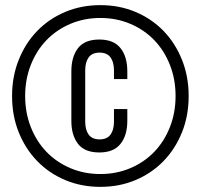

<svg xmlns="http://www.w3.org/2000/svg" viewBox="-20 -724 782 748"><path d="M371 -704C321.7 -704 276 -695.2 234 -677.5C192 -659.8 155.7 -635.2 125 -603.5C94.3 -571.8 70.3 -534.3 53 -491C35.7 -447.7 27 -400.7 27 -350C27 -298.7 35.7 -251.5 53 -208.5C70.3 -165.5 94.3 -128.2 125 -96.5C155.7 -64.8 192 -40.2 234 -22.5C276 -4.8 321.7 4 371 4C420.3 4 466 -4.8 508 -22.5C550 -40.2 586.3 -64.8 617 -96.5C647.7 -128.2 671.7 -165.5 689 -208.5C706.3 -251.5 715 -298.7 715 -350C715 -400.7 706.3 -447.7 689 -491C671.7 -534.3 647.7 -571.8 617 -603.5C586.3 -635.2 550 -659.8 508 -677.5C466 -695.2 420.3 -704 371 -704ZM371 -654C413 -654 452 -646.3 488 -631C524 -615.7 555 -594.5 581 -567.5C607 -540.5 627.3 -508.3 642 -471C656.7 -433.7 664 -393.3 664 -350C664 -306.7 656.7 -266.3 642 -229C627.3 -191.7 607 -159.5 581 -132.5C555 -105.5 524 -84.3 488 -69C452 -53.7 413 -46 371 -46C329 -46 290 -53.7 254 -69C218 -84.3 187 -105.5 161 -132.5C135 -159.5 114.7 -191.7 100 -229C85.3 -266.3 78 -306.7 78 -350C78 -393.3 85.3 -433.7 100 -471C114.7 -508.3 135 -540.5 161 -567.5C187 -594.5 218 -615.7 254 -631C290 -646.3 329 -654 371 -654ZM367 -570C329 -570 301.3 -558.8 284 -536.5C266.7 -514.2 258 -484 258 -446V-253C258 -215.7 266.7 -185.8 284 -163.5C301.3 -141.2 329 -130 367 -130C404.3 -130 431.8 -141.2 449.5 -163.5C467.2 -185.8 476 -215.7 476 -253V-299H424V-250C424 -228.7 419.5 -211.8 410.5 -199.5C401.5 -187.2 387.3 -181 368 -181C348.7 -181 334.5 -187.2 325.5 -199.5C316.5 -211.8 312 -228.7 312 -250V-450C312 -471.3 316.5 -488.2 325.5 -500.5C334.5 -512.8 348.7 -519 368 -519C387.3 -519 401.5 -512.8 410.5 -500.5C419.5 -488.2 424 -471.3 424 -450V-416H476V-446C476 -484 467.2 -514.2 449.5 -536.5C431.8 -558.8 404.3 -570 367 -570Z"/></svg>

Font: SVN-Bebas Neue
Style: Regular
Weight: 400
Designer: Ryoichi Tsunekawa
Foundry: Ryoichi Tsunekawa
Version: Version 001.003